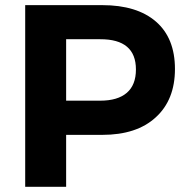

<svg xmlns="http://www.w3.org/2000/svg" viewBox="-20 -720 718 740"><path d="M234.9 -332H366.2Q433.6 -332 468.8 -362.3Q503.9 -392.6 503.9 -452.1Q503.9 -569.3 366.2 -568.8H234.9ZM77.1 0V-700.2H374Q507.8 -700.2 581.1 -636.7Q654.3 -573.2 654.3 -454.1Q654.3 -335 580.1 -267.6Q506.8 -200.2 374 -200.2H234.9V0Z"/></svg>

Font: TruenoSBd
Style: Demi
Weight: 600
Designer: Julieta Ulanovsky
Foundry: Julieta Ulanovsky
Version: Version 3.001b